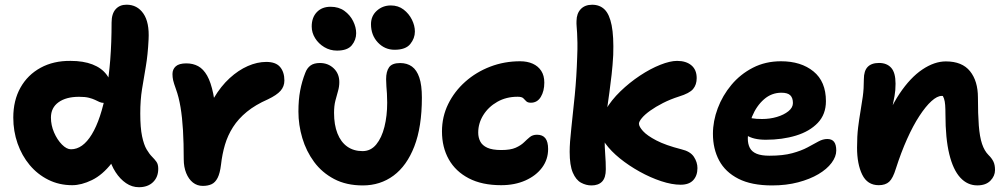

<svg xmlns="http://www.w3.org/2000/svg" viewBox="-20 -780 4281 818"><path d="M287.6 9Q232.2 9 186 -14Q139.8 -37 106.4 -77Q73 -117 54.8 -169Q36.6 -221 36.6 -279Q36.6 -352 67.1 -406.5Q97.6 -461 152.8 -491.2Q208 -521.4 280.6 -520.6Q335 -520.6 374 -505.5Q413 -490.4 434.4 -461.6Q455.8 -432.8 455.8 -390.4Q455.8 -368.6 446.2 -355.1Q436.6 -341.6 423 -341.6Q412.2 -341.6 403.6 -345.6Q395 -349.6 384.6 -354.6Q374.2 -359.6 358.4 -363.6Q342.6 -367.6 316.8 -367.6Q261.6 -367.6 229.3 -344.3Q197 -321 197 -279Q197 -246.4 210.4 -215.5Q223.8 -184.6 243.8 -164.3Q263.8 -144 282.4 -144Q332.4 -144 371.1 -207.5Q409.8 -271 432.6 -391.7Q455.4 -512.4 455.4 -683.8Q455.4 -721.2 472.6 -740.6Q489.8 -760 519 -760Q564.8 -760 590.9 -722.2Q617 -684.4 613 -611.8Q609.8 -546 601.2 -496.4Q592.6 -446.8 585.1 -400.2Q577.6 -353.6 577.6 -296.8Q577.6 -235.8 585.3 -199.4Q593 -163 604.7 -143.4Q616.4 -123.8 627.6 -112.6Q638.8 -101.4 646.5 -90.7Q654.2 -80 654.2 -61Q654.2 -25.4 631.9 -3.9Q609.6 17.6 571.6 17.6Q542.4 17.6 517 0.3Q491.6 -17 472.4 -46.6Q453.2 -76.2 443.2 -114.4Q433.2 -152.6 433.8 -194.2L518 -219.2Q495 -135 455.9 -84.9Q416.8 -34.8 371.9 -12.9Q327 9 287.6 9Z M844 12Q820 12 801.9 -2.3Q783.8 -16.6 773.3 -42.5Q762.8 -68.4 762.8 -101.4Q762.8 -170.2 759.6 -225Q756.4 -279.8 749.1 -323.4Q741.8 -367 729.6 -400.2Q720.4 -425.6 717.6 -438.2Q714.8 -450.8 714.8 -464.6Q714.8 -484.8 728.8 -497.4Q742.8 -510 774 -510Q802.4 -510 824.4 -498Q846.4 -486 862.4 -457.9Q878.4 -429.8 888.5 -380.7Q898.6 -331.6 902.4 -256.8L843.4 -247.6Q861.8 -313 891.5 -363Q921.2 -413 958.4 -447Q995.6 -481 1035.7 -498.6Q1075.8 -516.2 1114.4 -516.2Q1155.2 -516.2 1173.4 -494.5Q1191.6 -472.8 1191.6 -437Q1191.6 -411.8 1175.4 -393.3Q1159.2 -374.8 1121.4 -356.8Q1068 -333.4 1031.7 -303.7Q995.4 -274 972.8 -238.6Q950.2 -203.2 938.4 -163.2Q926.6 -123.2 921.6 -78.4Q917.2 -42 907.2 -22.3Q897.2 -2.6 881.6 4.7Q866 12 844 12Z M1525.8 10Q1455.4 10 1403.6 -17.3Q1351.8 -44.6 1318.2 -90.2Q1284.6 -135.8 1268 -191.7Q1251.4 -247.6 1251.4 -304.6Q1251.4 -354.8 1258.9 -394.3Q1266.4 -433.8 1280.6 -469.6Q1288 -489.8 1302.7 -500.7Q1317.4 -511.6 1343 -511.6Q1377.8 -511.6 1401.7 -488.9Q1425.6 -466.2 1425.6 -430.2Q1425.6 -410.8 1420 -391.7Q1414.4 -372.6 1408.8 -350.8Q1403.2 -329 1403.2 -299Q1403.2 -248.4 1417.6 -211.7Q1432 -175 1459.2 -155.6Q1486.4 -136.2 1524.6 -136.2Q1559.6 -136.2 1582.9 -164.5Q1606.2 -192.8 1617.9 -239.7Q1629.6 -286.6 1629.6 -342.4Q1629.6 -364.4 1628.5 -381.1Q1627.4 -397.8 1626.2 -412.3Q1625 -426.8 1625 -442.8Q1625 -475.4 1637.7 -493.4Q1650.4 -511.4 1684.8 -511.4Q1714.4 -511.4 1735 -496.6Q1755.6 -481.8 1766.5 -449.5Q1777.4 -417.2 1777.4 -364.2Q1777.4 -239.4 1745.3 -156.5Q1713.2 -73.6 1656.6 -31.8Q1600 10 1525.8 10ZM1661.2 -568Q1619 -568 1589.8 -599.1Q1560.6 -630.2 1560.6 -677Q1560.6 -712 1585.5 -734.4Q1610.4 -756.8 1645 -756.8Q1676.8 -756.8 1699.6 -739.2Q1722.4 -721.6 1735 -696.1Q1747.6 -670.6 1747.6 -645.6Q1747.6 -616.8 1727.9 -592.4Q1708.2 -568 1661.2 -568ZM1415.8 -564.4Q1386.2 -564.4 1361.6 -579.2Q1337 -594 1322.5 -617.4Q1308 -640.8 1308 -667.2Q1308 -705.4 1329.8 -728.3Q1351.6 -751.2 1388.4 -751.2Q1423.2 -751.2 1447.4 -733.6Q1471.6 -716 1484.5 -690Q1497.4 -664 1497.4 -638.6Q1497.4 -609.8 1478.8 -587.1Q1460.2 -564.4 1415.8 -564.4Z M2115 9Q2033.6 9 1977.3 -20.3Q1921 -49.6 1892 -101.1Q1863 -152.6 1863 -220Q1863 -282.8 1889.5 -336.8Q1916 -390.8 1962.3 -431.9Q2008.6 -473 2068.5 -496Q2128.4 -519 2196 -519Q2226.6 -519 2249.7 -508.6Q2272.8 -498.2 2285.9 -478.1Q2299 -458 2299 -428Q2299 -392 2284.1 -367.2Q2269.2 -342.4 2241.8 -342.4Q2227.8 -342.4 2221.7 -349Q2215.6 -355.6 2209.2 -361.7Q2202.8 -367.8 2185 -367.8Q2136.8 -367.8 2098.9 -346.3Q2061 -324.8 2039.2 -289.9Q2017.4 -255 2017.4 -215Q2017.4 -194.2 2026.1 -177.3Q2034.8 -160.4 2056.1 -150.6Q2077.4 -140.8 2115.8 -140.8Q2155.2 -140.8 2177.2 -150.7Q2199.2 -160.6 2212.3 -173.4Q2225.4 -186.2 2237.4 -196.1Q2249.4 -206 2268 -206Q2291.8 -206 2303.5 -191Q2315.2 -176 2315.2 -145Q2315.2 -100.6 2289.5 -66Q2263.8 -31.4 2218.5 -11.2Q2173.2 9 2115 9Z M2879.8 7Q2842.8 7 2797 -8.1Q2751.2 -23.2 2705.1 -48.8Q2659 -74.4 2620.9 -105.2Q2582.8 -136 2559.4 -168.4Q2536 -200.8 2536 -229Q2536 -270.2 2560.2 -311.8Q2584.4 -353.4 2623.1 -390.8Q2661.8 -428.2 2706.3 -457.7Q2750.8 -487.2 2793 -503.9Q2835.2 -520.6 2864.6 -520.6Q2903 -520.6 2925.6 -501.7Q2948.2 -482.8 2948.2 -447.2Q2948.2 -419.2 2932.9 -400.8Q2917.6 -382.4 2872.8 -368.8Q2835.8 -357 2804.6 -341.1Q2773.4 -325.2 2750.2 -308.6Q2727 -292 2714.6 -277Q2702.2 -262 2702.2 -253Q2702.2 -240.8 2719.4 -221.6Q2736.6 -202.4 2776.3 -181.7Q2816 -161 2882.8 -144Q2921.2 -135 2936.3 -111.9Q2951.4 -88.8 2951.4 -63.8Q2951.4 -31.8 2933.5 -12.4Q2915.6 7 2879.8 7ZM2500 10Q2476.8 10 2455.3 -1.7Q2433.8 -13.4 2420.4 -44.5Q2407 -75.6 2407 -133Q2407 -171.6 2414.1 -234.3Q2421.2 -297 2428.8 -375Q2436.4 -453 2439 -535.4Q2440.6 -573 2440.1 -597.8Q2439.6 -622.6 2438.7 -639.3Q2437.8 -656 2436.7 -667.8Q2435.6 -679.6 2436.2 -691Q2436.6 -722.6 2454.3 -741.2Q2472 -759.8 2502.8 -759.8Q2535.4 -759.8 2556 -739.4Q2576.6 -719 2585.9 -672.1Q2595.2 -625.2 2592.6 -545.6Q2590.2 -501.2 2585.7 -461.9Q2581.2 -422.6 2576.4 -387.4Q2571.6 -352.2 2566.9 -319.6Q2562.2 -287 2559.1 -255.7Q2556 -224.4 2556 -193Q2556 -152.2 2558.5 -121.5Q2561 -90.8 2561 -58.6Q2561 -23 2545.3 -6.5Q2529.6 10 2500 10Z M3269.4 10Q3181.6 10 3125.8 -18.5Q3070 -47 3043.7 -96.5Q3017.4 -146 3017.4 -210Q3017.4 -264 3037.8 -318.5Q3058.2 -373 3096.2 -418.5Q3134.2 -464 3187.7 -491.5Q3241.2 -519 3307.4 -519Q3392.6 -519 3445.7 -475.8Q3498.8 -432.6 3498.8 -349Q3498.8 -292.8 3464 -256.4Q3429.2 -220 3371 -202.3Q3312.8 -184.6 3242.8 -184.6Q3188.8 -184.6 3159.9 -204.4Q3131 -224.2 3131 -250.2Q3131 -264.4 3137.7 -271.5Q3144.4 -278.6 3160 -278.6Q3171 -278.6 3186 -275.8Q3201 -273 3226.8 -273Q3260.2 -273 3289.9 -281.8Q3319.6 -290.6 3338.9 -306.1Q3358.2 -321.6 3358.2 -341Q3358.2 -363 3346.9 -374Q3335.6 -385 3309.2 -385Q3267.2 -385 3235.1 -357Q3203 -329 3184.5 -284.2Q3166 -239.4 3166 -189.8Q3166 -166.6 3174.6 -150Q3183.2 -133.4 3203.5 -125Q3223.8 -116.6 3258.4 -116.6Q3316.2 -116.6 3355.3 -127.3Q3394.4 -138 3420.7 -152.2Q3447 -166.4 3466.5 -177.1Q3486 -187.8 3504.6 -187.8Q3524.4 -187.8 3533.6 -175.6Q3542.8 -163.4 3542.8 -138.8Q3542.8 -112.8 3522.9 -86.1Q3503 -59.4 3466.8 -38Q3430.6 -16.6 3380.4 -3.3Q3330.2 10 3269.4 10Z M4143.6 9.8Q4101.6 9.8 4071.1 -23.4Q4040.6 -56.6 4024.3 -123.5Q4008 -190.4 4008 -292.2Q4008 -316.2 4006.8 -332.5Q4005.6 -348.8 4001.8 -360.1Q3998 -371.4 3990.8 -379.6Q3983.6 -387.8 3972.2 -395Q3997.6 -394.6 4015 -390.5Q4032.4 -386.4 4041 -373.5Q4049.6 -360.6 4047.4 -332.8Q4029.8 -355.2 4018 -363.3Q4006.2 -371.4 3992.2 -371.4Q3973 -371.4 3948.5 -349.3Q3924 -327.2 3897.1 -286.1Q3870.2 -245 3844.6 -187.9Q3819 -130.8 3796.8 -61.6Q3784.4 -20.6 3768.4 -5.8Q3752.4 9 3723.8 9Q3675.4 9 3653.4 -36Q3631.4 -81 3631.4 -151Q3631.4 -200.4 3635.9 -236.9Q3640.4 -273.4 3645.9 -304.9Q3651.4 -336.4 3655.9 -369.2Q3660.4 -402 3660.4 -442.6Q3660.4 -478 3676.6 -494.9Q3692.8 -511.8 3725 -511.8Q3758.4 -511.8 3776.9 -491.1Q3795.4 -470.4 3795.4 -423.4Q3795.4 -394.2 3791.1 -371.1Q3786.8 -348 3781.5 -322.1Q3776.2 -296.2 3772.2 -258.9Q3768.2 -221.6 3769 -165L3732.2 -208.2Q3766.2 -311.8 3812.2 -380.6Q3858.2 -449.4 3909.6 -483.9Q3961 -518.4 4009.8 -518.4Q4079.2 -518.4 4112.8 -476.5Q4146.4 -434.6 4146.4 -364.4Q4146.4 -294 4150.1 -245.5Q4153.8 -197 4163.9 -167Q4174 -137 4191.4 -119.6Q4205.2 -106.2 4212.2 -91.9Q4219.2 -77.6 4219.2 -55.6Q4219.2 -30.4 4199.7 -10.3Q4180.2 9.8 4143.6 9.8Z"/></svg>

Font: Shantell Sans Light
Style: Regular
Weight: 300
Designer: Stephen Nixon, Anya Danilova, Shantell Martin
Foundry: Arrow Type
Version: Version 1.011;[c5ecc13dd]